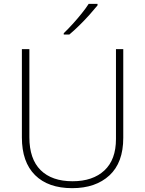

<svg xmlns="http://www.w3.org/2000/svg" viewBox="-20 -970 756 1000"><path d="M622 -252Q622 -123 550 -56.5Q478 10 356 10Q231 10 162.5 -58Q94 -126 94 -254V-714H133V-255Q133 -142 191.5 -84Q250 -26 358 -26Q463 -26 523.5 -82Q584 -138 584 -246V-714H622ZM488 -942Q471 -921 446.5 -893.5Q422 -866 394 -838.5Q366 -811 341 -790H312V-797Q333 -817 358 -844.5Q383 -872 405.5 -900Q428 -928 442 -950H488Z"/></svg>

Font: Noto Sans Bengali ExtraLight
Style: Regular
Weight: 200
Designer: Jelle Bosma - Monotype Design Team
Foundry: Monotype Imaging Inc.
Version: Version 2.003; ttfautohint (v1.8.4.7-5d5b)